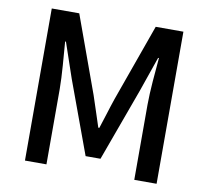

<svg xmlns="http://www.w3.org/2000/svg" viewBox="-81 -826 992 915"><g transform="rotate(10 415.0 -368.0)"><path d="M97 0H201V-364C201 -430 192 -525 187 -592H191L249 -422L378 -71H450L578 -422L637 -592H641C635 -525 626 -430 626 -364V0H734V-736H600L467 -364C450 -315 436 -265 419 -215H414C397 -265 382 -315 365 -364L230 -736H97Z"/></g></svg>

Font: Noto Sans CJK KR Medium
Style: Regular
Weight: 500
Designer: Ryoko NISHIZUKA (kana & ideographs); Paul D. Hunt (Latin, Greek & Cyrillic); Wenlong ZHANG (bopomofo); Sandoll Communica
Foundry: Adobe Systems Incorporated
Version: Version 1.004;PS 1.004;hotconv 1.0.82;makeotf.lib2.5.63406